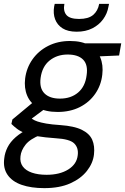

<svg xmlns="http://www.w3.org/2000/svg" viewBox="-52 -741 647 993"><path d="M177 232Q109 232 60 215Q11 198 -13 163Q-37 128 -30 78Q-27 49 -13 21Q1 -7 29.5 -32Q58 -57 103 -78L159 -44Q103 -22 80 7.5Q57 37 54 67Q50 98 65.5 119.5Q81 141 113 152Q145 163 189 163Q257 163 301 135.5Q345 108 350 62Q355 24 332 1Q309 -22 236 -26Q179 -30 141 -36.5Q103 -43 78 -52.5Q53 -62 36.5 -74.5Q20 -87 7 -100L12 -123L124 -216L196 -190L76 -101L95 -141Q106 -132 116 -125Q126 -118 142.5 -112.5Q159 -107 187 -102Q215 -97 261 -94Q332 -89 371.5 -69.5Q411 -50 425 -18Q439 14 434 58Q429 103 397.5 143Q366 183 311 207.5Q256 232 177 232ZM246 -162Q184 -162 144.5 -184.5Q105 -207 88.5 -246.5Q72 -286 78 -335Q85 -390 116 -434Q147 -478 197 -503.5Q247 -529 310 -529Q372 -529 411 -506Q450 -483 466.5 -444Q483 -405 477 -355Q471 -300 440.5 -256Q410 -212 360.5 -187Q311 -162 246 -162ZM258 -231Q315 -231 352 -262.5Q389 -294 396 -352Q404 -406 378 -432.5Q352 -459 298 -459Q243 -459 204.5 -428Q166 -397 158 -338Q151 -285 178 -258Q205 -231 258 -231ZM381 -446 369 -517H575L564 -454ZM345 -577Q299 -577 271.5 -594.5Q244 -612 233 -641.5Q222 -671 228 -707L231 -721H281Q274 -684 291.5 -663.5Q309 -643 357 -643Q405 -643 429.5 -663.5Q454 -684 461 -721H512L509 -707Q503 -671 481.5 -641.5Q460 -612 425.5 -594.5Q391 -577 345 -577Z"/></svg>

Font: DM Sans 11pt
Style: Italic
Weight: 400
Italic angle: -10°
Version: Version 4.004;gftools[0.9.30]